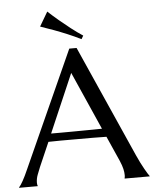

<svg xmlns="http://www.w3.org/2000/svg" viewBox="-70 -971 819 1022"><g transform="rotate(-5 339.0 -460.5)"><path d="M554.2 0V-2Q555.2 -4.4 555.7 -9.3Q556.2 -14.2 556.2 -18.1Q556.2 -33.2 552 -51.5Q547.9 -69.8 536.1 -97.2L477.1 -230Q449.7 -231 404.3 -231Q358.9 -231 306.2 -231Q267.6 -231 231.7 -231Q195.8 -231 167 -230L110.8 -101.1Q103.5 -83 95.2 -61.5Q86.9 -40 86.9 -18.1Q86.9 -11.7 87.9 -7.6Q88.9 -3.4 89.8 -2V0H-9.8V-2Q-1 -11.2 12.2 -34.9Q25.4 -58.6 41 -94.2L320.8 -714.8H359.9L625 -118.2Q634.3 -97.2 644.3 -77.4Q654.3 -57.6 663.1 -42Q671.9 -26.4 678.7 -15.6Q685.5 -4.9 688 -2V0ZM237.8 -272.9Q266.1 -272.9 295.9 -273.2Q325.7 -273.4 354.2 -273.7Q382.8 -273.9 409.2 -274.2Q435.5 -274.4 457 -274.9L319.8 -585L185.1 -272.9ZM221.2 -921.4Q249 -895.5 279.3 -870.1Q305.2 -848.1 337.2 -823.2Q369.1 -798.3 400.9 -777.3L390.1 -759.3Q373 -768.1 355 -776.1Q336.9 -784.2 318.6 -792Q300.3 -799.8 282.7 -806.6Q265.1 -813.5 249.5 -819.3Q211.9 -833 176.3 -845.2Z"/></g></svg>

Font: Marcellus SC
Style: Regular
Weight: 400
Designer: Astigmatic (AOETI)
Foundry: Astigmatic (AOETI)
Version: Version 1.001